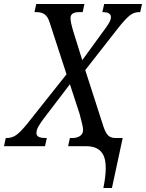

<svg xmlns="http://www.w3.org/2000/svg" viewBox="-61 -734 733 964"><path d="M458 210Q481 96 459.5 48Q438 0 372 0H281L290 -41H301Q326 -41 341 -51.5Q356 -62 356 -81Q356 -93 352 -109Q348 -125 339 -161L290 -311L158 -138Q143 -118 132.5 -100Q122 -82 122 -66Q122 -53 133 -47Q144 -41 172 -41H174L165 0H-41L-32 -41H-27Q-1 -41 20.5 -56Q42 -71 76 -113L273 -361L188 -622Q179 -651 163 -662Q147 -673 124 -673H112L121 -714H363L354 -673H335Q293 -673 293 -643Q293 -620 310 -567L352 -432L462 -583Q475 -600 485.5 -617.5Q496 -635 496 -648Q496 -673 455 -673H453L462 -714H652L643 -673H636Q611 -673 590 -656Q569 -639 536 -598L367 -382L457 -103Q467 -71 480 -56Q493 -41 520 -41H555L501 210Z"/></svg>

Font: Noto Serif Condensed
Style: Italic
Weight: 400
Width: 3
Italic angle: -12°
Designer: Monotype Design Team
Foundry: Monotype Imaging Inc.
Version: Version 2.014; ttfautohint (v1.8.4.7-5d5b)